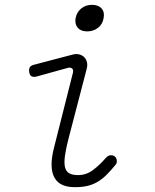

<svg xmlns="http://www.w3.org/2000/svg" viewBox="-20 -765 640 795"><path d="M131 -448Q119 -445 111 -449Q103 -453 101 -466Q99 -479 103.5 -486.5Q108 -494 121 -497L277 -538Q294 -543 307 -540Q320 -537 328.5 -528.5Q337 -520 340 -507.5Q343 -495 339 -480L265 -196Q254 -154 249.5 -124Q245 -94 248.5 -75.5Q252 -57 265 -48.5Q278 -40 303 -40Q337 -40 364.5 -60.5Q392 -81 419 -112Q427 -121 437 -122Q447 -123 454 -118Q462 -113 463.5 -101Q465 -89 457 -81Q439 -59 422 -42Q405 -25 386.5 -13.5Q368 -2 345 4Q322 10 290 10Q259 10 238 0.5Q217 -9 205.5 -29.5Q194 -50 193.5 -81Q193 -112 204 -155L282 -464Q285 -476 278.5 -481.5Q272 -487 261 -484ZM341 -635Q315 -635 302 -650Q289 -665 293 -690Q298 -715 316.5 -730Q335 -745 361 -745Q387 -745 400.5 -730Q414 -715 409 -690Q405 -665 386 -650Q367 -635 341 -635Z"/></svg>

Font: Maple Mono Thin
Style: Italic
Weight: 250
Italic angle: -10°
Monospace: yes
Designer: subframe7536
Version: Version 7.000